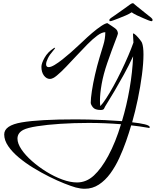

<svg xmlns="http://www.w3.org/2000/svg" viewBox="-20 -916 963 1187"><path d="M504 251Q491 251 477 249Q463 247 448 243Q420 235 377 218Q334 201 284 176Q234 151 185 121Q136 91 95.5 57Q55 23 30.5 -13Q6 -49 6 -85Q6 -141 114.5 -159.5Q223 -178 449 -178Q480 -178 527.5 -177Q575 -176 629 -173.5Q683 -171 734 -167Q763 -263 781 -367Q799 -471 803 -568Q776 -510 746 -455.5Q716 -401 689.5 -356Q663 -311 645 -282.5Q627 -254 625 -248Q623 -241 617 -238.5Q611 -236 603 -236Q567 -236 554 -253Q541 -270 541 -281Q541 -307 548 -353.5Q555 -400 567.5 -454.5Q580 -509 595 -559Q606 -597 618.5 -636.5Q631 -676 631 -717Q610 -717 581.5 -696Q553 -675 520.5 -642Q488 -609 454 -572.5Q420 -536 388.5 -503Q357 -470 331.5 -449Q306 -428 289 -428Q267 -428 251.5 -449Q236 -470 236 -503Q236 -524 255.5 -559Q275 -594 312 -618Q317 -621 319 -621Q321 -621 321 -620Q321 -617 309 -603Q287 -578 276 -555.5Q265 -533 265 -519Q265 -501 281 -501Q295 -501 317.5 -514.5Q340 -528 366 -548.5Q392 -569 417.5 -591.5Q443 -614 462 -632Q481 -650 489 -657Q519 -686 549.5 -712Q580 -738 605.5 -755Q631 -772 644 -773Q674 -754 691.5 -741Q709 -728 709 -708Q709 -704 690.5 -656.5Q672 -609 643 -526Q619 -456 608.5 -396.5Q598 -337 598 -293Q598 -284 598.5 -276Q599 -268 600 -260Q615 -275 636.5 -308Q658 -341 682 -384.5Q706 -428 729.5 -476.5Q753 -525 772.5 -570.5Q792 -616 805 -653L802 -708Q802 -709 803 -709Q810 -709 822 -697Q834 -685 845 -671Q856 -657 858 -651Q867 -627 867 -579Q867 -526 857.5 -453Q848 -380 832 -303Q816 -226 797 -160Q844 -155 875 -147.5Q906 -140 906 -129Q906 -125 900 -125Q899 -125 898.5 -125.5Q898 -126 896 -126Q845 -135 791 -141Q778 -96 759.5 -43Q741 10 717 62Q693 114 662 156.5Q631 199 591.5 225Q552 251 504 251ZM456 212Q514 212 560.5 169Q607 126 649 48Q695 -37 728 -148Q679 -152 629 -154Q579 -156 528 -156Q436 -156 353 -150.5Q270 -145 209.5 -135.5Q149 -126 124 -113Q88 -94 88 -59Q88 -29 112.5 7.5Q137 44 178 80Q219 116 267.5 146Q316 176 365.5 194Q415 212 456 212ZM660 -785Q656 -785 656 -793Q658 -800 669 -807Q674 -810 691 -822Q708 -834 728.5 -848.5Q749 -863 765 -874.5Q781 -886 785 -889Q789 -891 792.5 -893.5Q796 -896 800 -896Q804 -896 807.5 -893.5Q811 -891 812 -889Q815 -886 829.5 -874.5Q844 -863 862 -848.5Q880 -834 895 -822Q910 -810 914 -807Q924 -798 923 -793Q923 -785 917 -785Q911 -785 896 -791Q887 -795 867.5 -803Q848 -811 827 -821Q806 -831 794 -840Q781 -831 758.5 -821Q736 -811 714.5 -803Q693 -795 683 -791Q668 -785 660 -785Z"/></svg>

Font: Comforter
Style: Regular
Weight: 400
Designer: Robert E. Leuschke
Foundry: Robert E. Leuschke
Version: Version 1.013; ttfautohint (v1.8.3)